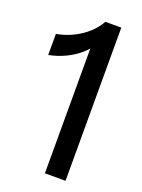

<svg xmlns="http://www.w3.org/2000/svg" viewBox="-138 -784 626 848"><g transform="rotate(20 175.0 -360.0)"><path d="M184 0V-634L204 -615Q189 -588 161 -563.5Q133 -539 96.5 -521.5Q60 -504 19 -496V-595Q62 -603 98 -621Q134 -639 162 -664.5Q190 -690 206 -720H281V0Z"/></g></svg>

Font: Instrument Sans SemiCondensed Medium
Style: Regular
Weight: 500
Width: 4
Designer: Rodrigo Fuenzalida
Foundry: fragTYPE
Version: Version 1.000;gftools[0.9.28]